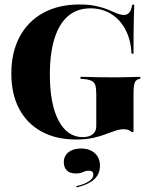

<svg xmlns="http://www.w3.org/2000/svg" viewBox="-20 -602 672 844"><path d="M314.5 11.3Q226.6 11.3 162.5 -23.8Q98.4 -58.9 64.1 -123.8Q29.8 -188.7 29.8 -278.2Q29.8 -371.8 66.1 -439.9Q102.4 -508.1 169.8 -545.2Q237.1 -582.3 329 -582.3Q371.8 -582.3 402.8 -575.4Q433.9 -568.5 455.6 -559.3Q477.4 -550 494 -543.1Q510.5 -536.3 525 -536.3Q539.5 -536.3 548.4 -546.8Q557.3 -557.3 561.3 -581.5H570.2Q569.4 -558.1 568.5 -529.8Q567.7 -501.6 567.3 -462.9Q566.9 -424.2 566.9 -366.1H558.1Q555.6 -425 532.3 -470.2Q508.9 -515.3 469 -540.3Q429 -565.3 377.4 -565.3Q319.4 -565.3 279.8 -531.9Q240.3 -498.4 219.8 -433.5Q199.2 -368.5 199.2 -274.2Q199.2 -144.4 237.5 -71.8Q275.8 0.8 343.5 0.8Q362.9 0.8 376.2 -5.2Q389.5 -11.3 396.4 -21.8Q403.2 -32.3 403.2 -48.4V-186.3Q403.2 -212.1 399.6 -225.4Q396 -238.7 385.1 -245.2Q374.2 -251.6 353.2 -254L333.9 -255.6V-264.5Q347.6 -264.5 368.5 -263.7Q389.5 -262.9 416.1 -262.5Q442.7 -262.1 472.6 -262.1H485.5H496.8Q519.4 -262.1 544.8 -262.9Q570.2 -263.7 596.8 -264.5V-255.6L591.1 -254.8Q576.6 -250.8 571.8 -237.5Q566.9 -224.2 566.9 -186.3V-21.8H558.1Q551.6 -28.2 543.5 -31Q535.5 -33.9 523.4 -33.9Q506.5 -33.9 487.1 -27.4Q467.7 -21 443.5 -11.7Q419.4 -2.4 387.9 4.4Q356.5 11.3 314.5 11.3ZM316.9 221.8 315.3 216.1Q350.8 208.1 370.6 195.2Q390.3 182.3 390.3 166.1Q390.3 148.4 371 148.4Q357.3 148.4 344.8 154.4Q332.3 160.5 312.1 160.5Q287.1 160.5 273.8 147.2Q260.5 133.9 260.5 111.3Q260.5 83.9 281 67.3Q301.6 50.8 336.3 50.8Q374.2 50.8 396.8 71.4Q419.4 91.9 419.4 127.4Q419.4 162.9 394 186.3Q368.5 209.7 316.9 221.8Z"/></svg>

Font: Playfair 144pt SemiCondensed Black
Style: Regular
Weight: 900
Width: 4
Designer: Claus Eggers Sørensen
Foundry: Claus Eggers Sørensen
Version: Version 2.203